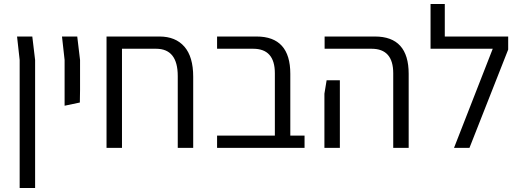

<svg xmlns="http://www.w3.org/2000/svg" viewBox="-20 -737 2599 957"><path d="M78 200V-438L65 -555H141L155 -438V200Z M302 -210V-438L289 -555H365L379 -438V-289L378 -226Z M775 -555Q855 -555 899 -504.5Q943 -454 943 -355V0H866V-358Q866 -494 758 -494H588V0H511V-529V-555Z M1427 -61H1498V0H1350H1062V-61H1350V-372Q1350 -494 1242 -494H1062V-555H1259Q1427 -555 1427 -369Z M1940 0V-372Q1940 -494 1832 -494H1598V-555H1849Q2017 -555 2017 -369V0ZM1597 0V-270L1608 -337H1674V0Z M2197 -555H2513V-490L2320 0H2243L2436 -494H2126V-717H2197Z"/></svg>

Font: Assistant
Style: Regular
Weight: 400
Designer: Hebrew By Ben Nathan, Latin by Paul Hunt
Version: Version 2.001;PS 002.001;hotconv 1.0.88;makeotf.lib2.5.64775